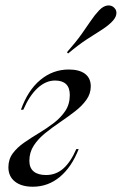

<svg xmlns="http://www.w3.org/2000/svg" viewBox="-20 -685 454 716"><path d="M102.4 11.3Q59.7 11.3 35.5 -8.1Q11.3 -27.4 11.3 -61.3Q11.3 -91.1 27.8 -113.3Q44.4 -135.5 70.6 -153.6Q96.8 -171.8 125.8 -189.1Q154.8 -206.5 181 -226.6Q207.3 -246.8 223.8 -271.8Q240.3 -296.8 240.3 -330.6Q240.3 -358.1 226.2 -371.4Q212.1 -384.7 185.5 -384.7Q150.8 -384.7 120.2 -356.5Q89.5 -328.2 66.9 -275.8H58.1Q83.9 -348.4 130.6 -387.1Q177.4 -425.8 236.3 -425.8Q275.8 -425.8 297.2 -409.7Q318.5 -393.5 318.5 -362.9Q318.5 -335.5 302 -312.5Q285.5 -289.5 259.3 -269.4Q233.1 -249.2 204 -229.4Q175 -209.7 148.8 -188.7Q122.6 -167.7 106 -142.3Q89.5 -116.9 89.5 -85.5Q89.5 -58.9 105.6 -45.6Q121.8 -32.3 151.6 -32.3Q188.7 -32.3 216.1 -56.5Q243.5 -80.6 264.5 -129H273.4Q246.8 -61.3 202.8 -25Q158.9 11.3 102.4 11.3ZM233.9 -485.5 229.8 -490.3Q263.7 -529 283.9 -557.3Q304 -585.5 318.5 -607.3Q333.1 -629 349.2 -646Q365.3 -662.9 381 -664.5Q396.8 -666.1 406.5 -655.6Q416.1 -646 413.7 -631.5Q411.3 -616.9 394.4 -600.8Q378.2 -585.5 355.6 -571.4Q333.1 -557.3 303.2 -537.9Q273.4 -518.5 233.9 -485.5Z"/></svg>

Font: Playfair 144pt
Style: Italic
Weight: 400
Italic angle: -15.6°
Designer: Claus Eggers Sørensen
Foundry: Claus Eggers Sørensen
Version: Version 2.001;gftools[0.9.30]